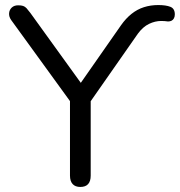

<svg xmlns="http://www.w3.org/2000/svg" viewBox="-20 -733 712 760"><path d="M298 7Q278 7 267.5 -4.5Q257 -16 257 -38V-365L275 -308L24 -654Q15 -667 16 -680.5Q17 -694 26.5 -703Q36 -712 52 -712Q64 -712 71.5 -709.5Q79 -707 85 -700.5Q91 -694 100 -682L310 -391H290L459 -633Q478 -660 500.5 -678Q523 -696 549.5 -704.5Q576 -713 606 -713Q637 -713 654.5 -706Q672 -699 672 -676Q672 -667 668.5 -660.5Q665 -654 659 -651Q653 -648 645 -648Q640 -649 631.5 -649.5Q623 -650 618 -650Q594 -650 570 -638.5Q546 -627 526 -600L322 -308L339 -365V-38Q339 7 298 7Z"/></svg>

Font: Nunito
Style: Regular
Weight: 400
Designer: Vernon Adams
Foundry: Vernon Adams
Version: Version 3.602